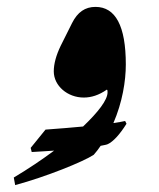

<svg xmlns="http://www.w3.org/2000/svg" viewBox="-20 -469 462 557"><path d="M24 68C113 44 222 0 252 -20C259 -28 266 -37 272 -46C282 -48 289 -49 293 -51C308 -58 327 -78 347 -110L343 -118C334 -116 323 -114 309 -112C335 -172 345 -234 345 -282C345 -394 315 -449 257 -449C227 -449 205 -434 189 -402L156 -336C143 -309 136 -284 136 -262C136 -220 176 -186 223 -186C245 -186 267 -193 290 -209C292 -208 292 -205 292 -201C292 -179 265 -144 221 -102C190 -99 153 -96 112 -93L69 -40L72 -28C96 -29 117 -31 137 -32C102 -6 62 21 20 46Z"/></svg>

Font: Noto Nastaliq Urdu
Style: Regular
Weight: 400
Designer: Monotype Design Team (Patrick Giasson: type design, Kamal Mansour: OpenType code, Glenda Bellarosa). Updated by Simon Co
Foundry: Monotype Imaging Inc., Simon Cozens
Version: Version 3.009